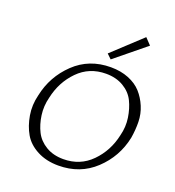

<svg xmlns="http://www.w3.org/2000/svg" viewBox="-160 -1034 1062 1165"><g transform="rotate(20 371.5 -451.5)"><path d="M427 -708 398 -736 584 -909 623 -868ZM348 6Q270 6 211 -25Q152 -56 123 -106Q94 -156 83 -221Q72 -286 89 -353Q116 -482 211 -573Q306 -664 446 -664Q510 -664 561 -643.5Q612 -623 643.5 -588Q675 -553 694.5 -506.5Q714 -460 715 -409Q716 -358 707 -304Q680 -174 584 -84Q488 6 348 6ZM363 -41Q471 -41 544 -115Q617 -189 640 -296Q655 -354 646.5 -411Q638 -468 615.5 -514Q593 -560 545 -588.5Q497 -617 432 -617Q324 -617 251.5 -543Q179 -469 156 -362Q141 -304 149 -246.5Q157 -189 180 -143.5Q203 -98 250.5 -69.5Q298 -41 363 -41Z"/></g></svg>

Font: EauTest Semilight
Style: Italic
Weight: 300
Italic angle: -12°
Designer: Christian Thalmann (Catharsis Fonts)
Version: Version 0.001;PS 000.001;hotconv 1.0.88;makeotf.lib2.5.64775